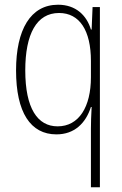

<svg xmlns="http://www.w3.org/2000/svg" viewBox="-20 -559 518 813"><path d="M365 -14V234H403V-529H372L368 -434H365C347 -494 301 -539 226 -539C109 -539 48 -433 48 -261C48 -83 109 10 219 10C295 10 343 -37 365 -106H368C366 -74 365 -35 365 -14ZM224 -24C139 -24 87 -100 87 -261C87 -415 135 -504 230 -504C317 -504 365 -430 365 -301V-232C365 -106 314 -24 224 -24Z"/></svg>

Font: Noto Sans Devanagari Condensed ExtraLight
Style: Regular
Weight: 200
Width: 3
Designer: Jelle Bosma - Monotype Design Team
Foundry: Monotype Imaging Inc.
Version: Version 2.004